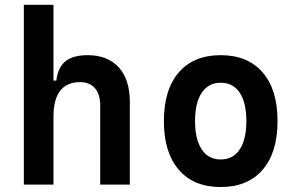

<svg xmlns="http://www.w3.org/2000/svg" viewBox="-20 -752 1212 782"><path d="M77.1 0V-732.4H197.8V-423.8H209.5Q215.3 -476.1 245.8 -501.7Q276.4 -527.3 336.9 -527.3Q418.9 -527.3 463.9 -477.5Q508.8 -427.7 508.8 -336.9V0H388.2V-322.3Q388.2 -367.7 366.7 -392.6Q345.2 -417.5 306.6 -417.5Q197.8 -417.5 197.8 -276.4V0Z M878.9 9.8Q769 9.8 708.3 -60.5Q647.5 -130.9 647.5 -258.8Q647.5 -387.2 708.3 -457.3Q769 -527.3 878.9 -527.3Q988.8 -527.3 1049.6 -457.3Q1110.4 -387.2 1110.4 -258.8Q1110.4 -130.9 1049.6 -60.5Q988.8 9.8 878.9 9.8ZM878.9 -102.5Q929.2 -102.5 956.3 -143.3Q983.4 -184.1 983.4 -258.8Q983.4 -334 956.3 -374.5Q929.2 -415 878.9 -415Q829.1 -415 801.8 -374.5Q774.4 -334 774.4 -258.8Q774.4 -184.1 801.8 -143.3Q829.1 -102.5 878.9 -102.5Z"/></svg>

Font: Caskaydia Cove SemiBold
Style: Regular
Weight: 600
Monospace: yes
Designer: Aaron Bell
Foundry: Saja Typeworks
Version: Version 4.300; ttfautohint (v1.8.3)